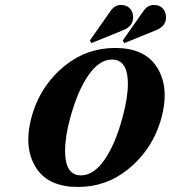

<svg xmlns="http://www.w3.org/2000/svg" viewBox="-20 -739 685 769"><path d="M470.7 -268.6Q492.2 -347.7 492.2 -402.8Q492.2 -421.9 489.7 -437.5Q480 -500.5 428.7 -500.5Q377.4 -500.5 334 -437.5Q291.5 -376.5 261.7 -268.6Q240.7 -192.4 240.7 -134.3Q240.7 -115.2 243.2 -99.6Q252.9 -36.6 304.2 -36.6Q355.5 -36.6 398.9 -99.6Q442.4 -162.6 470.7 -268.6ZM128.9 -60.5Q93.3 -111.3 93.3 -180.2Q93.3 -221.2 106 -268.6Q140.1 -395.5 240.7 -476.6Q328.1 -546.9 441.2 -546.9Q554.2 -546.9 604 -476.6Q639.6 -425.8 639.6 -356.9Q639.6 -315.9 627 -268.6Q592.8 -141.6 492.2 -60.5Q405.3 9.8 292 9.8Q178.7 9.8 128.9 -60.5ZM596.2 -719.2Q621.6 -719.2 635.3 -701.2Q645 -688.5 645 -669.4Q645 -634.3 605.5 -618.2L478 -566.4L471.7 -576.7L553.7 -693.8Q571.3 -719.2 596.2 -719.2ZM464.4 -719.2Q489.7 -719.2 503.4 -701.2Q513.2 -688.5 513.2 -669.4Q513.2 -634.3 473.6 -618.2L346.2 -566.4L339.8 -576.7L421.9 -693.8Q439.5 -719.2 464.4 -719.2Z"/></svg>

Font: Cursive Sans
Style: Bold
Weight: 700
Italic angle: -15°
Designer: Wojciech Kalinowski "wmk69" (wmk69@o2.pl)
Foundry: Wojciech Kalinowski "wmk69" (wmk69@o2.pl)
Version: Wersja 3.1.0; 2022-02-18